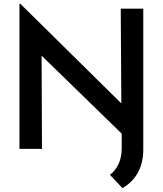

<svg xmlns="http://www.w3.org/2000/svg" viewBox="-20 -773 845 997"><path d="M724 -728V2Q724 140 616 204L551 135Q612 87 612 -4V-79L196 -484L198 0H81V-753H86L610 -236L607 -728Z"/></svg>

Font: Josefin Sans SemiBold
Style: Regular
Weight: 600
Designer: Santiago Orozco
Foundry: Typemade
Version: Version 2.000